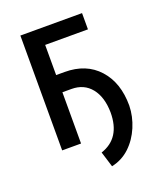

<svg xmlns="http://www.w3.org/2000/svg" viewBox="-126 -609 696 830"><g transform="rotate(-20 221.5 -194.5)"><path d="M350.6 -453.6H153.8V-314.9H192.9Q291.5 -314.9 348.6 -251.7Q405.8 -188.5 405.8 -83Q404.8 -33.7 384.8 13.9Q364.7 61.5 329.6 94.7Q294.4 127.9 246.1 138.2L224.1 66.9Q319.8 35.6 319.8 -83Q318.8 -153.8 285.9 -194.8Q252.9 -235.8 195.3 -235.8H153.8V0H66.9V-528.3H350.6Z"/></g></svg>

Font: MAUL Condensed
Style: Condensed Regular
Weight: 400
Designer: MAUL
Version: Version 1.0; 2020; ttfautohint (v1.8.3)